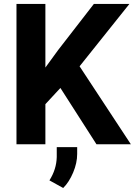

<svg xmlns="http://www.w3.org/2000/svg" viewBox="-20 -731 683 973"><path d="M63.5 0ZM286.1 -285.2 210 -203.1V0H63.5V-710.9H210V-388.7L274.4 -477.1L455.6 -710.9H635.7L383.3 -395L643.1 0H468.8ZM300.3 221.7 230.5 183.1Q266.1 127 267.6 64.9V14.6H371.1V49.3Q371.1 94.7 350.8 143.1Q330.6 191.4 300.3 221.7Z"/></svg>

Font: Roboto
Style: Bold
Weight: 700
Designer: Google
Version: Version 2.134; 2016; ttfautohint (v1.6)